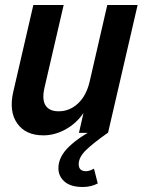

<svg xmlns="http://www.w3.org/2000/svg" viewBox="-20 -530 569 766"><path d="M153 10Q82 10 48.5 -38Q15 -86 33 -164L113 -510H234L157 -178Q147 -132 162 -109Q177 -86 214 -86Q258 -86 291.5 -117.5Q325 -149 338 -206L408 -510H529L411 0H295L313 -79Q284 -37 241 -13.5Q198 10 153 10ZM310 216Q262 216 237.5 194.5Q213 173 213 141Q213 95 257 53.5Q301 12 372 -22L410 0Q353 40 323.5 68.5Q294 97 294 125Q294 153 323 153Q337 153 355 143L370 202Q343 216 310 216Z"/></svg>

Font: Instrument Sans SemiCondensed SemiBold Italic
Style: Regular
Weight: 600
Width: 4
Italic angle: -13°
Designer: Rodrigo Fuenzalida
Foundry: fragTYPE
Version: Version 1.000; ttfautohint (v1.8.4.7-5d5b);gftools[0.9.28]